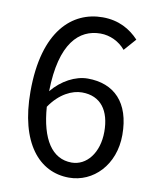

<svg xmlns="http://www.w3.org/2000/svg" viewBox="-85 -813 725 891"><g transform="rotate(10 277.5 -367.0)"><path d="M293 -387C382 -387 426 -324 426 -225C426 -125 371 -58 301 -58C209 -58 154 -141 143 -293C188 -360 247 -387 293 -387ZM301 13C415 13 511 -83 511 -225C511 -378 432 -455 308 -455C250 -455 186 -421 141 -366C145 -594 230 -671 330 -671C375 -671 419 -650 448 -615L498 -672C458 -715 403 -747 327 -747C185 -747 56 -637 56 -350C56 -108 160 13 301 13Z"/></g></svg>

Font: Source Han Sans HK
Style: Regular
Weight: 400
Designer: Ryoko NISHIZUKA 西塚涼子 (kana, bopomofo & ideographs); Paul D. Hunt (Latin, Greek & Cyrillic); Sandoll Communications 산돌커뮤니
Foundry: Adobe
Version: Version 2.000;hotconv 1.0.107;makeotfexe 2.5.65593